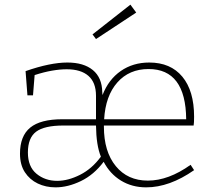

<svg xmlns="http://www.w3.org/2000/svg" viewBox="-20 -799 918 826"><path d="M98 -389 90 -493Q196 -530 270 -530Q340 -530 379.5 -497.5Q419 -465 420 -402L421 -390Q447 -457 499.5 -493.5Q552 -530 622 -530Q714 -530 764.5 -469Q815 -408 815 -297Q815 -281 814.5 -274Q814 -267 813 -259H427V-254Q427 -147 478 -84.5Q529 -22 616 -22Q705 -22 800 -90L815 -67Q709 7 609 7Q548 7 500.5 -22Q453 -51 426 -103Q384 -47 328 -20Q272 7 219 7Q177 7 142.5 -9.5Q108 -26 87 -58Q66 -90 66 -138Q66 -214 110 -250Q154 -286 248 -286H393V-387Q393 -444 360.5 -472.5Q328 -501 267 -501Q238 -501 203.5 -495Q169 -489 129 -476L122 -389ZM619 -502Q536 -502 485 -444.5Q434 -387 428 -286H781Q779 -502 619 -502ZM226 -21Q273 -21 324.5 -47Q376 -73 414 -125Q394 -174 393 -259H253Q171 -259 135.5 -232.5Q100 -206 100 -143Q100 -82 137 -51.5Q174 -21 226 -21ZM393 -631 378 -651 541 -779 566 -745Z"/></svg>

Font: Bitter ExtraLight
Style: Regular
Weight: 200
Designer: Sol Matas, and Bitter project Authors
Foundry: Sol Matas
Version: Version 2.001